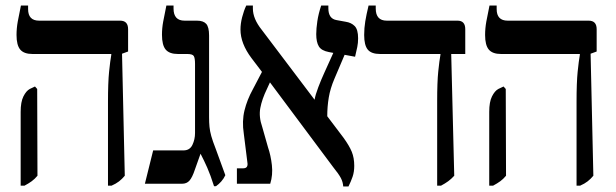

<svg xmlns="http://www.w3.org/2000/svg" viewBox="-20 -667 2238 697"><path d="M372 7V-297Q372 -367 376 -406.5Q380 -446 384 -468V-471H98Q67 -471 53.5 -487Q40 -503 40 -540Q40 -564 44.5 -589Q49 -614 56 -647H82V-634Q82 -592 122 -592H416Q445 -592 445 -561V-480L423 -472L433 -29Q423 -17 412 -8.5Q401 0 385 7ZM55 7V-261Q55 -297 65 -317Q75 -337 88 -344L107 -353L115 -344L116 -29Q106 -17 95 -9Q84 -1 69 7Z M757 9Q744 -32 732.5 -58Q721 -84 708 -109L687 -50Q678 -23 668 -11.5Q658 0 641 0H506L536 -121H646Q669 -121 678.5 -141Q688 -161 688 -184V-435Q688 -456 683.5 -463.5Q679 -471 660 -471H626Q595 -471 581.5 -487Q568 -503 568 -541Q568 -565 572.5 -589Q577 -613 584 -647H610V-636Q610 -592 650 -592H695Q718 -592 728.5 -580.5Q739 -569 739 -538V-242Q739 -222 740.5 -206.5Q742 -191 747 -173Q752 -155 763 -127L798 -31Q792 -18 783 -8Q774 2 764 9Z M840 0V-56H863Q882 -56 878 -78L865 -182Q858 -227 867.5 -266Q877 -305 898 -343L931 -406L893 -456Q853 -509 853 -560Q853 -581 859 -604.5Q865 -628 874 -647H898V-636Q898 -599 930 -559L1122 -305Q1125 -323 1135.5 -350.5Q1146 -378 1157 -402L1190 -475L1174 -478Q1147 -483 1137.5 -498.5Q1128 -514 1128 -543Q1128 -563 1132 -590Q1136 -617 1146 -647H1172V-637Q1172 -599 1202 -594L1235 -588Q1255 -585 1267.5 -572.5Q1280 -560 1280 -528Q1280 -511 1277 -496.5Q1274 -482 1269 -461L1231 -468L1194 -381Q1179 -346 1173.5 -313Q1168 -280 1168 -245L1227 -167Q1248 -138 1257 -116Q1266 -94 1266 -65Q1266 -43 1260 -25.5Q1254 -8 1245 10H1226Q1225 -6 1217.5 -20.5Q1210 -35 1189 -61L960 -368L949 -344Q931 -307 925 -275Q919 -243 932 -206L953 -132Q963 -103 967 -67.5Q971 -32 961 0Z M1567 7V-300Q1567 -369 1571 -408Q1575 -447 1579 -469V-471H1360Q1328 -471 1315 -487Q1302 -503 1302 -540Q1302 -565 1306 -589.5Q1310 -614 1318 -647H1344V-636Q1344 -592 1384 -592H1641Q1669 -592 1669 -561V-471H1618L1629 -29Q1618 -17 1607 -9Q1596 -1 1581 7Z M2073 7V-297Q2073 -367 2077 -406.5Q2081 -446 2085 -468V-471H1799Q1768 -471 1754.5 -487Q1741 -503 1741 -540Q1741 -564 1745.5 -589Q1750 -614 1757 -647H1783V-634Q1783 -592 1823 -592H2117Q2146 -592 2146 -561V-480L2124 -472L2134 -29Q2124 -17 2113 -8.5Q2102 0 2086 7ZM1756 7V-261Q1756 -297 1766 -317Q1776 -337 1789 -344L1808 -353L1816 -344L1817 -29Q1807 -17 1796 -9Q1785 -1 1770 7Z"/></svg>

Font: Noto Serif Hebrew Condensed SemiBold
Style: Regular
Weight: 600
Width: 3
Designer: Monotype Design Team
Foundry: Monotype Imaging Inc.
Version: Version 2.004; ttfautohint (v1.8.4.7-5d5b)